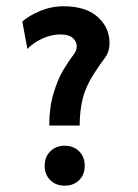

<svg xmlns="http://www.w3.org/2000/svg" viewBox="-20 -584 439 613"><path d="M137.2 -183.1Q137.2 -240.7 150.9 -285.9Q164.6 -331.1 181.2 -358.9Q200.2 -390.6 212.6 -406.2Q225.1 -421.9 225.1 -435.5Q225.1 -451.7 212.2 -462.9Q199.2 -474.1 172.9 -474.1Q145.5 -474.1 116.9 -461.7Q88.4 -449.2 67.4 -427.7L51.3 -515.1Q69.3 -532.2 106.2 -548.1Q143.1 -564 183.1 -564Q253.4 -564 291.5 -530.3Q329.6 -496.6 329.6 -446.8Q329.6 -418.5 314.7 -398.9Q299.8 -379.4 280.8 -350.1Q253.9 -308.6 244.1 -269.3Q234.4 -230 234.4 -183.1ZM186.5 8.8Q158.7 8.8 140.6 -8.8Q122.6 -26.4 122.6 -54.7Q122.6 -83 140.6 -100.8Q158.7 -118.7 186.5 -118.7Q214.8 -118.7 232.7 -100.8Q250.5 -83 250.5 -54.7Q250.5 -26.4 232.7 -8.8Q214.8 8.8 186.5 8.8Z"/></svg>

Font: Harmattan
Style: Bold
Weight: 700
Designer: George W. Nuss III and SIL International
Foundry: SIL International
Version: Version 4.000